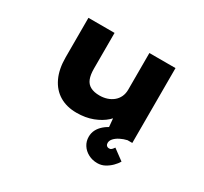

<svg xmlns="http://www.w3.org/2000/svg" viewBox="-150 -750 1261 1184"><g transform="rotate(30 480.5 -158.5)"><path d="M394 11Q324 11 273 -19.5Q222 -50 194 -109Q166 -168 166 -252V-533H352V-279Q352 -235 363 -207Q374 -179 399.5 -165.5Q425 -152 464 -152Q492 -152 516.5 -160Q541 -168 560 -183.5Q579 -199 589.5 -221.5Q600 -244 600 -272V-533H786V0H614L604 -108L639 -120Q627 -89 593.5 -58.5Q560 -28 509 -8.5Q458 11 394 11ZM660 216Q625 216 596 200.5Q567 185 550.5 159Q534 133 534 101Q534 74 545.5 51.5Q557 29 579 10Q601 -9 633.5 -24Q666 -39 709 -50L752 0Q726 6 703.5 17.5Q681 29 667.5 44Q654 59 654 76Q654 87 660.5 94Q667 101 679 101Q689 101 695.5 95Q702 89 710 77L786 133Q775 152 756 171Q737 190 713 203Q689 216 660 216Z"/></g></svg>

Font: Lexend Tera ExtraBold
Style: Regular
Weight: 800
Designer: Bonnie Shaver-Troup, Thomas Jockin
Foundry: Lexend
Version: Version 1.007